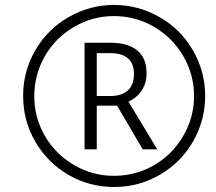

<svg xmlns="http://www.w3.org/2000/svg" viewBox="-20 -744 872 774"><path d="M122.6 -172.4Q73.2 -256.8 73.2 -357.4Q73.2 -458 123.3 -543Q173.3 -627.9 258.3 -676Q343.3 -724.1 440.4 -724.1Q537.6 -724.1 623.3 -675Q709 -626 758.1 -540.5Q807.1 -455.1 807.1 -357.7Q807.1 -260.3 759.3 -175.5Q711.4 -90.8 626.2 -40.5Q541 9.8 440.4 9.8Q339.8 9.8 255.9 -39.1Q171.9 -87.9 122.6 -172.4ZM276.4 -634.3Q201.2 -589.4 159.7 -515.6Q118.2 -441.9 118.2 -355.7Q118.2 -269.5 161.1 -195.8Q204.1 -122.1 278.6 -78.6Q353 -35.2 439 -35.2Q524.9 -35.2 598.6 -76.7Q672.4 -118.2 717.3 -193.6Q762.2 -269 762.2 -356.4Q762.2 -443.8 718.8 -518.1Q675.3 -592.3 601.1 -635.7Q526.9 -679.2 439.2 -679.2Q351.6 -679.2 276.4 -634.3ZM320.8 -571.8H423.8Q495.1 -571.8 533 -541Q570.8 -510.3 570.8 -448.2Q570.8 -409.2 551.5 -379.6Q532.2 -350.1 498 -334L613.8 -142.1H555.2L452.1 -317.9H370.1V-142.1H320.8ZM370.1 -356.9H424.8Q470.7 -356.9 495.4 -379.6Q520 -402.3 520 -445.8Q520 -529.8 423.8 -529.8H370.1Z"/></svg>

Font: Open Sans Hebrew Light
Style: Italic
Weight: 300
Italic angle: -12°
Foundry: Ascender Corporation, Yanek Iontef
Version: Version 2.001;PS 002.001;hotconv 1.0.70;makeotf.lib2.5.58329